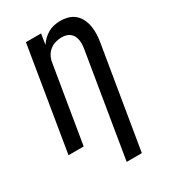

<svg xmlns="http://www.w3.org/2000/svg" viewBox="-227 -856 1053 1184"><g transform="rotate(-30 300.0 -264.0)"><path d="M317 215 438 -518Q441 -534 441.5 -550Q442 -566 439.5 -581.5Q437 -597 430 -610.5Q423 -624 411 -633.5Q399 -643 384 -647Q369 -651 352 -651Q331 -651 308.5 -644.5Q286 -638 267.5 -623Q249 -608 238.5 -587Q228 -566 225 -544L135 0H27L148 -735H256L244 -660Q256 -679 273.5 -695.5Q291 -712 310.5 -723Q330 -734 352.5 -738.5Q375 -743 396 -743Q425 -743 451.5 -735.5Q478 -728 498 -710.5Q518 -693 530 -668.5Q542 -644 546.5 -616.5Q551 -589 550 -560.5Q549 -532 544 -503L425 215Z"/></g></svg>

Font: Iosevka Aile Semibold
Style: Italic
Weight: 600
Italic angle: -9°
Designer: Belleve Invis
Foundry: Belleve Invis
Version: Version 31.1.0; ttfautohint (v1.8.4)